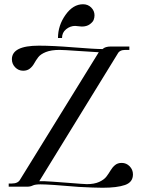

<svg xmlns="http://www.w3.org/2000/svg" viewBox="-20 -879 684 904"><path d="M272 -700H253Q253 -759 288.5 -809Q324 -859 371 -859Q394 -859 409.5 -843.5Q425 -828 425 -807Q425 -796 421 -785.5Q417 -775 402.5 -764.5Q388 -754 365 -754Q360 -754 349 -755.5Q338 -757 334 -757Q311 -757 291.5 -741.5Q272 -726 272 -700ZM463 -648Q475 -660 502 -660H589V-644Q589 -644 570 -644Q543 -644 534 -626L165 -26Q165 -26 186 -26Q215 -25 296.5 -18.5Q378 -12 389 -12Q424 -12 447 -22.5Q470 -33 481 -47.5Q492 -62 500.5 -76.5Q509 -91 521.5 -101.5Q534 -112 553 -112Q575 -112 590.5 -96Q606 -80 606 -58Q606 -21 568.5 -8Q531 5 463 5Q425 5 351 1Q212 -11 171 -11Q145 -11 134 -5.5Q123 0 107 0H21V-15H36Q65 -15 75 -34Q438 -623 445 -633Q420 -634 350 -639Q280 -644 260 -644Q221 -644 196 -634Q171 -624 160 -609.5Q149 -595 141 -580.5Q133 -566 120.5 -556Q108 -546 89 -546Q67 -546 51.5 -562Q36 -578 36 -600Q36 -664 163 -664Q228 -664 327 -656Q426 -648 463 -648Z"/></svg>

Font: kawoszeh
Style: Medium
Weight: 500
Version: Version 000.030